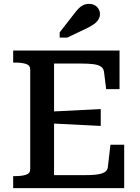

<svg xmlns="http://www.w3.org/2000/svg" viewBox="-20 -971 722 991"><path d="M621 -224V0H48V-62H59Q92 -62 114 -69Q136 -76 136 -98V-612Q136 -634 114 -641Q92 -648 59 -648H48V-710H597V-511H528L517 -599Q515 -617 502 -626.5Q489 -636 464 -639.5Q439 -643 399 -643H259V-67H415Q447 -67 469.5 -69Q492 -71 506.5 -76Q521 -81 528.5 -89.5Q536 -98 537 -111L550 -224ZM236 -395Q281 -397 324.5 -399Q368 -401 412 -403.5Q456 -406 500 -408V-321Q456 -323 412.5 -325.5Q369 -328 325 -330Q281 -332 236 -334ZM362 -899 288 -804V-777H327L426 -824Q447 -834 463 -845Q479 -856 487.5 -869.5Q496 -883 496 -899Q496 -920 480.5 -935.5Q465 -951 440 -951Q423 -951 409.5 -944.5Q396 -938 385 -926.5Q374 -915 362 -899Z"/></svg>

Font: Roboto Serif 20pt Medium
Style: Regular
Weight: 500
Version: Version 1.008